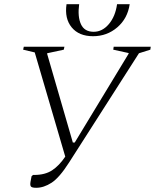

<svg xmlns="http://www.w3.org/2000/svg" viewBox="-20 -882 736 912"><path d="M308 -110Q262 -38 225 -14Q188 10 152 10Q132 10 127 4Q122 -2 125 -19L130 -45L137 -51H142Q194 -51 227.5 -73Q261 -95 290 -138L145 -633L90 -646L93 -660H286L283 -646L204 -629V-626L326 -205H335L591 -627V-630L518 -646L520 -660H696L694 -646L640 -629ZM296 -862H356Q348 -803 364.5 -767Q381 -731 425 -731Q466 -731 497 -767.5Q528 -804 536 -862H596Q586 -794 537 -752Q488 -710 422 -710Q355 -710 320.5 -752Q286 -794 296 -862Z"/></svg>

Font: Spectral SC ExtraLight
Style: Italic
Weight: 275
Italic angle: -10°
Designer: Jean-Baptiste Levee
Foundry: Production Type
Version: Version 2.001